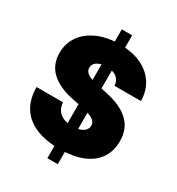

<svg xmlns="http://www.w3.org/2000/svg" viewBox="-212 -958 1097 1187"><g transform="rotate(30 336.0 -364.0)"><path d="M307.1 96.2V-823.7H381.3V96.2ZM343.3 9.8Q246.6 9.8 176.3 -18.8Q106 -47.4 67.9 -105.2Q29.8 -163.1 29.3 -251.5H218.3Q220.2 -219.2 235.1 -197Q250 -174.8 277.1 -163.3Q304.2 -151.9 341.8 -151.9Q374 -151.9 396.2 -159.7Q418.5 -167.5 430.2 -181.6Q441.9 -195.8 441.9 -213.9Q441.9 -231 430.7 -243.7Q419.4 -256.3 394.8 -266.4Q370.1 -276.4 329.6 -284.7L256.3 -299.8Q157.2 -319.8 101.8 -371.1Q46.4 -422.4 46.4 -506.3Q46.4 -575.7 84 -627.7Q121.6 -679.7 188 -708.7Q254.4 -737.8 341.3 -737.8Q430.7 -737.8 495.1 -708.5Q559.6 -679.2 595 -625.5Q630.4 -571.8 631.3 -499H442.9Q440.4 -535.6 415 -556.2Q389.6 -576.7 342.8 -576.7Q313 -576.7 292.7 -569.1Q272.5 -561.5 262 -548.6Q251.5 -535.6 251.5 -518.6Q251.5 -501.5 262 -488.8Q272.5 -476.1 294.9 -466.6Q317.4 -457 353 -450.2L412.1 -438Q473.1 -425.8 516.8 -405.8Q560.5 -385.7 588.6 -358.4Q616.7 -331.1 629.9 -296.1Q643.1 -261.2 643.1 -219.2Q643.1 -146 607.4 -94.7Q571.8 -43.5 504.6 -16.8Q437.5 9.8 343.3 9.8Z"/></g></svg>

Font: Inter 20pt Black
Style: Regular
Weight: 900
Version: Version 4.001;git-66647c0bb